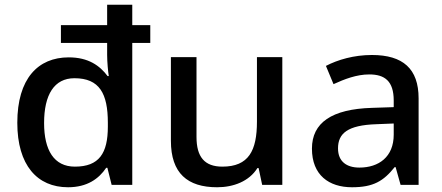

<svg xmlns="http://www.w3.org/2000/svg" viewBox="-20 -780 1864 810"><path d="M267 10C348 10 397 -26 428 -72H433L451 0H538V-599H614V-674H538V-760H432V-674H237V-599H432V-548C432 -520 436 -475 439 -459H434C401 -503 353 -538 270 -538C140 -538 53 -448 53 -262C53 -83 137 10 267 10ZM296 -77C208 -77 166 -146 166 -261C166 -381 209 -450 294 -450C400 -450 435 -385 435 -262V-246C435 -133 398 -77 296 -77Z M1171 -539H1064V-267C1064 -144 1029 -77 918 -77C843 -77 809 -118 809 -202V-539H701V-186C701 -49 771 10 896 10C965 10 1031 -15 1066 -71H1071L1086 0H1171Z M1549 -548C1473 -548 1405 -528 1355 -502L1387 -425C1433 -446 1484 -466 1538 -466C1603 -466 1641 -438 1641 -356V-328L1550 -325C1379 -320 1296 -262 1296 -153C1296 -41 1368 10 1465 10C1555 10 1598 -16 1645 -75H1649L1670 0H1746V-365C1746 -490 1680 -548 1549 -548ZM1568 -256 1641 -259V-212C1641 -118 1578 -73 1496 -73C1443 -73 1406 -98 1406 -154C1406 -217 1446 -252 1568 -256Z"/></svg>

Font: Noto Sans Canadian Aboriginal Medium
Style: Regular
Weight: 500
Designer: Monotype Design Team, Typotheque's Kevin King
Foundry: Monotype Imaging Inc.
Version: Version 2.004